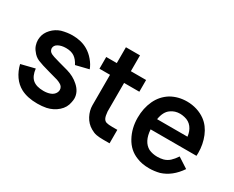

<svg xmlns="http://www.w3.org/2000/svg" viewBox="-100 -1083 1801 1477"><g transform="rotate(30 801.0 -344.0)"><path d="M365.6 -325Q344.8 -331.2 285.4 -346.9Q256.2 -355.2 232.3 -362.5Q206.3 -370.8 194.8 -381.2Q183.3 -391.7 181.2 -410.4Q181.2 -437.5 208.9 -452.6Q236.5 -467.7 277.1 -467.7Q322.9 -467.7 351.6 -448.4Q380.2 -429.2 401 -388.5L515.6 -416.7Q503.1 -452.1 473.4 -487.5Q443.8 -522.9 407.3 -543.8Q350 -577.1 271.9 -577.1Q227.1 -577.1 176 -563.5Q131.2 -549 98.4 -514.1Q65.6 -479.2 59.4 -437.5Q57.3 -422.9 57.3 -414.6Q57.3 -390.6 65.1 -367.2Q72.9 -343.8 88.5 -326Q111.5 -293.8 145.8 -279.2Q180.2 -264.6 257.3 -243.8L336.5 -221.9Q357.3 -214.6 368.8 -207.3Q381.2 -201 388.5 -189.6Q395.8 -178.1 395.8 -164.6Q395.8 -145.8 383.3 -129.2Q370.8 -112.5 347.9 -104.2Q322.9 -94.8 289.6 -94.8Q226 -94.8 193.2 -122.9Q160.4 -151 153.1 -214.6L31.3 -184.4Q44.8 -128.1 75 -84.9Q105.2 -41.7 150 -17.7Q209.4 13.5 296.9 13.5Q339.6 13.5 376 6.2Q432.3 -6.2 472.9 -42.2Q513.5 -78.1 521.9 -129.2Q526 -150 526 -161.5Q526 -220.8 474 -266.7Q429.2 -307.3 365.6 -325Z M886.5 -119.8Q852.1 -119.8 834.9 -125Q817.7 -130.2 808.9 -147.9Q800 -165.6 796.9 -204.2V-458.3H932.3V-562.5H796.9V-703.1H671.9V-562.5H578.1V-458.3H671.9V-187.5Q671.9 -141.7 695.8 -95.8Q719.8 -50 763.5 -25Q789.6 -9.4 814.1 -4.7Q838.5 0 878.1 0H932.3V-119.8Z M1353.1 -100Q1328.1 -93.8 1301 -93.8Q1259.4 -93.8 1225 -109.4Q1159.4 -144.8 1152.1 -251H1559.4Q1560.4 -259.4 1560.4 -277.1Q1560.4 -353.1 1532.8 -420.3Q1505.2 -487.5 1453.1 -526Q1418.8 -551 1376.6 -564.1Q1334.4 -577.1 1289.6 -577.1Q1211.5 -577.1 1147.9 -540.6Q1084.4 -501 1052.6 -432.3Q1020.8 -363.5 1020.8 -279.2Q1020.8 -186.5 1062 -110.9Q1103.1 -35.4 1178.1 -6.2Q1226 14.6 1291.7 14.6Q1336.5 14.6 1382.3 3.1Q1476 -26 1541.7 -122.9L1450 -182.3Q1428.1 -149 1405.7 -128.6Q1383.3 -108.3 1353.1 -100ZM1289.6 -468.8Q1307.3 -468.8 1330.2 -463.5Q1371.9 -454.2 1396.4 -422.4Q1420.8 -390.6 1426 -343.8H1156.2Q1167.7 -415.6 1209.4 -443.8Q1243.8 -468.8 1289.6 -468.8Z"/></g></svg>

Font: Vladivostok Bold
Style: Regular
Weight: 700
Width: 4
Designer: Michael Sharanda
Foundry: Michael Sharanda
Version: Version 1.005